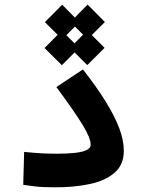

<svg xmlns="http://www.w3.org/2000/svg" viewBox="-20 -799 626 823"><path d="M218.8 3.9Q188.5 3.9 167 2.9Q145.5 2 125.5 -0.5Q105.5 -2.9 79.6 -6.8L83.5 -147.9Q108.9 -145.5 128.7 -143.8Q148.4 -142.1 170.7 -141.1Q192.9 -140.1 223.6 -140.1Q269.5 -140.1 302 -143.8Q334.5 -147.5 351.6 -156Q368.7 -164.6 368.7 -178.2Q368.7 -207 334.7 -262.9Q300.8 -318.8 221.7 -425.8L335.4 -501.5Q392.1 -429.2 431.2 -366.7Q470.2 -304.2 490.5 -251.2Q510.7 -198.2 510.7 -152.8Q510.7 -92.8 471.2 -58.6Q431.6 -24.4 365.5 -10.3Q299.3 3.9 218.8 3.9ZM246.6 -630.4 172.4 -704.1 246.6 -778.8 320.3 -704.1ZM245.1 -519.5 170.9 -593.3 245.1 -668 318.8 -593.3ZM355.5 -630.9 281.7 -704.6 355.5 -779.3 429.7 -704.6ZM354 -520 280.3 -593.8 354 -668.5 428.2 -593.8Z"/></svg>

Font: Cascadia Mono
Style: Regular
Weight: 400
Monospace: yes
Designer: Aaron Bell
Foundry: Saja Typeworks
Version: Version 2404.023